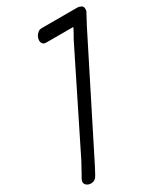

<svg xmlns="http://www.w3.org/2000/svg" viewBox="-237 -896 1039 1195"><g transform="rotate(-30 282.0 -298.5)"><path d="M562 -746 518 -664 128 111Q126 115 121.5 123.5Q117 132 115 136L97 169Q82 197 51 197L37 195Q4 183 10 155L15 142Q21 132 32 112.5Q43 93 48 83L69 45L405 -632L427 -671L429 -675L443 -702H398H309H295H248Q230 -702 222.5 -713Q215 -724 216 -735L217 -746Q222 -766 234 -778Q246 -790 254 -792Q262 -794 268 -794H270H301H304H325H462H467H488H522H524Q530 -794 536 -792.5Q542 -791 550.5 -787Q559 -783 562.5 -772.5Q566 -762 562 -746ZM304 -794H325Z"/></g></svg>

Font: Soda Fountain
Style: RegularOblique
Weight: 400
Version: Version 1.0